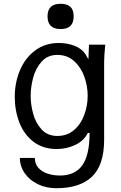

<svg xmlns="http://www.w3.org/2000/svg" viewBox="-20 -786 640 1014"><path d="M85 48H164Q164 79.5 182.5 100.2Q201 121 231.2 131Q261.5 141 297 141Q375 141 414 87.8Q453 34.5 453 -84H444Q423 -42 377 -20.5Q331 1 280 1Q207 1 157 -37.2Q107 -75.5 82.5 -138.5Q58 -201.5 58 -275Q58 -349.5 85.2 -414.5Q112.5 -479.5 165.2 -519.2Q218 -559 291 -559Q333.5 -559 372 -544.8Q410.5 -530.5 432 -499L437 -490Q440.5 -483.5 443.8 -477.8Q447 -472 447 -475L450 -550H536Q530 -490 530 -460V-49Q530 85.5 466 146.8Q402 208 277 208Q224 208 180 186.8Q136 165.5 110.5 128.8Q85 92 85 48ZM443 -280Q443 -331.5 425.2 -381.2Q407.5 -431 371.2 -463.5Q335 -496 283 -496Q231.5 -496 200 -460.8Q168.5 -425.5 155.2 -376Q142 -326.5 142 -280Q142 -233.5 155.2 -185Q168.5 -136.5 200 -102.2Q231.5 -68 283 -68Q335 -68 371.2 -99.5Q407.5 -131 425.2 -179.8Q443 -228.5 443 -280ZM231 -700Q231 -766 300 -766Q335 -766 352 -749.8Q369 -733.5 369 -700Q369 -666 352 -649.2Q335 -632.5 300 -632.5Q231 -632.5 231 -700Z"/></svg>

Font: JuliaMono
Style: Regular
Weight: 400
Monospace: yes
Designer: cormullion
Foundry: corm
Version: Version 0.055; ttfautohint (v1.8.4)